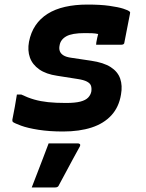

<svg xmlns="http://www.w3.org/2000/svg" viewBox="-20 -567 640 841"><path d="M363 -547Q420 -547 459 -541.5Q498 -536 520 -529Q542 -522 548 -516Q550 -515 550 -512Q550 -509 549 -505L525 -382Q525 -376 521 -373.5Q517 -371 511 -371Q483 -371 455.5 -371Q428 -371 401 -371L402 -382Q404 -393 406 -402Q408 -411 410 -418Q397 -421 383 -421.5Q369 -422 351 -422Q323 -422 303 -418.5Q283 -415 270.5 -408Q258 -401 250.5 -391Q243 -381 241 -368Q238 -354 242 -343Q246 -332 258 -324.5Q270 -317 292 -314L379 -301Q434 -293 465 -273Q496 -253 506.5 -222.5Q517 -192 510 -153Q501 -98 468 -62Q435 -26 381.5 -8.5Q328 9 256 9Q196 9 148.5 1.5Q101 -6 72.5 -16.5Q44 -27 36 -33Q35 -35 34.5 -37Q34 -39 34 -42Q40 -73 45 -99.5Q50 -126 54 -153H73Q102 -139 130 -131Q158 -123 191 -119.5Q224 -116 269 -116Q309 -116 332 -122Q355 -128 366 -139.5Q377 -151 380 -166Q382 -181 378.5 -191.5Q375 -202 361 -209.5Q347 -217 320 -221L231 -235Q182 -242 152 -263Q122 -284 111 -315Q100 -346 107 -384Q115 -425 135.5 -455.5Q156 -486 188.5 -506.5Q221 -527 265 -537Q309 -547 363 -547ZM193 61Q227 61 257.5 61Q288 61 321 61Q327 61 330 64.5Q333 68 330 74Q314 103 299 130.5Q284 158 269.5 185.5Q255 213 238 244Q237 248 233 251Q229 254 222 254Q202 254 176.5 254Q151 254 119 254Q132 221 144.5 188Q157 155 169.5 123Q182 91 193 61Z"/></svg>

Font: RecMonoLinear Nerd Font Mono
Style: Bold Italic
Weight: 700
Italic angle: -10°
Monospace: yes
Version: Version 1.085; ttfautohint (v1.8.4.7-5d5b);Nerd Fonts 3.2.1